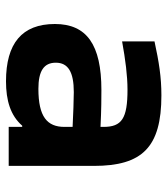

<svg xmlns="http://www.w3.org/2000/svg" viewBox="21 -570 558 640"><g transform="rotate(90 300.0 -250.0)"><path d="M298 -509C237 -509 187 -501 118 -486V-378C179 -389 232 -396 279 -396C375 -396 403 -377 403 -316V-306C346 -309 302 -309 280 -309C129 -309 60 -260 60 -154C60 -44 125 9 251 9C315 9 365 -6 399 -45H403V0H533V-284C533 -445 471 -509 298 -509ZM189 -157C189 -198 220 -217 287 -217C314 -217 361 -215 403 -213V-186C403 -128 369 -99 276 -99C217 -99 189 -117 189 -157Z"/></g></svg>

Font: LT Wave Mono Bold
Style: Regular
Weight: 700
Designer: Daniel Lyons
Version: Version 2.5 (Glyphs App)